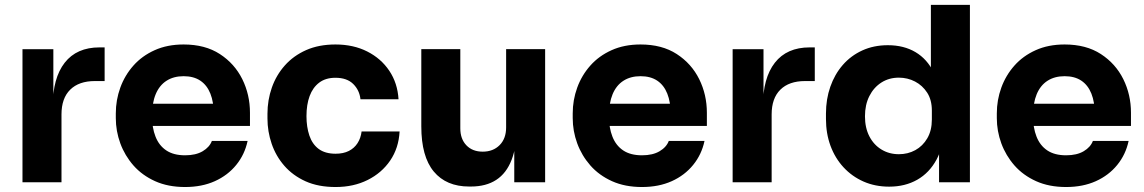

<svg xmlns="http://www.w3.org/2000/svg" viewBox="-20 -750 4707 790"><path d="M72.5 0V-547.5H199.5V-312.5H197Q197 -428.8 246.2 -491.9Q295.5 -555 389.5 -555H410.5V-416.5H370.5Q304.8 -416.5 268.9 -381.1Q233 -345.8 233 -279.2V0Z M741.5 19.5Q671.5 19.5 618.2 -4.5Q565 -28.5 529.2 -69.1Q493.5 -109.8 475 -160.2Q456.5 -210.8 456.5 -264V-283.5Q456.5 -338.5 475 -389.4Q493.5 -440.2 528.9 -480.1Q564.2 -520 616.4 -543.5Q668.5 -567 735.5 -567Q824 -567 884.6 -527.6Q945.2 -488.2 976.9 -424.4Q1008.5 -360.5 1008.5 -286V-231.8H524V-323.2H912.2L859.5 -280.5Q859.5 -330 845.6 -364.8Q831.8 -399.5 804.4 -418Q777 -436.5 735.5 -436.5Q694.2 -436.5 665 -417.6Q635.8 -398.8 620.6 -362.4Q605.5 -326 605.5 -273Q605.5 -224.2 619.9 -187.8Q634.2 -151.2 664.2 -131.1Q694.2 -111 741.5 -111Q785.8 -111 814 -127.8Q842.2 -144.5 851.8 -170.2H998.8Q987 -114.5 952.1 -71.5Q917.2 -28.5 863.9 -4.5Q810.5 19.5 741.5 19.5Z M1360.8 19.5Q1289.5 19.5 1237.1 -4.1Q1184.8 -27.8 1149.9 -67.9Q1115 -108 1097.8 -158.5Q1080.5 -209 1080.5 -262.5V-282Q1080.5 -338.2 1098.5 -389.5Q1116.5 -440.8 1151.9 -480.6Q1187.2 -520.5 1239.5 -543.8Q1291.8 -567 1360.2 -567Q1434 -567 1490.9 -538.2Q1547.8 -509.5 1581.8 -458.8Q1615.8 -408 1619.8 -341.5H1463.2Q1459.2 -378.8 1433.4 -404.4Q1407.5 -430 1360.2 -430Q1319.8 -430 1293.4 -410Q1267 -390 1254 -354.8Q1241 -319.5 1241 -272.2Q1241 -227.8 1252.9 -192.4Q1264.8 -157 1291.2 -137.2Q1317.8 -117.5 1360.8 -117.5Q1393 -117.5 1415.5 -129Q1438 -140.5 1451.2 -161.1Q1464.5 -181.8 1467.8 -209H1624.2Q1620.5 -140.8 1585.5 -89.5Q1550.5 -38.2 1492.6 -9.4Q1434.8 19.5 1360.8 19.5Z M1910.5 17.5Q1816.2 17.5 1764.9 -44.1Q1713.5 -105.8 1713.5 -230.2V-547.8H1874V-221.8Q1874 -178.2 1899 -152.1Q1924 -126 1966.2 -126Q2009 -126 2035.8 -152.9Q2062.5 -179.8 2062.5 -225.8V-547.8H2223V0H2096V-231.2H2106.5Q2106.5 -147.8 2085.1 -92.5Q2063.8 -37.2 2021.9 -9.9Q1980 17.5 1917.5 17.5Z M2621.5 19.5Q2551.5 19.5 2498.2 -4.5Q2445 -28.5 2409.2 -69.1Q2373.5 -109.8 2355 -160.2Q2336.5 -210.8 2336.5 -264V-283.5Q2336.5 -338.5 2355 -389.4Q2373.5 -440.2 2408.9 -480.1Q2444.2 -520 2496.4 -543.5Q2548.5 -567 2615.5 -567Q2704 -567 2764.6 -527.6Q2825.2 -488.2 2856.9 -424.4Q2888.5 -360.5 2888.5 -286V-231.8H2404V-323.2H2792.2L2739.5 -280.5Q2739.5 -330 2725.6 -364.8Q2711.8 -399.5 2684.4 -418Q2657 -436.5 2615.5 -436.5Q2574.2 -436.5 2545 -417.6Q2515.8 -398.8 2500.6 -362.4Q2485.5 -326 2485.5 -273Q2485.5 -224.2 2499.9 -187.8Q2514.2 -151.2 2544.2 -131.1Q2574.2 -111 2621.5 -111Q2665.8 -111 2694 -127.8Q2722.2 -144.5 2731.8 -170.2H2878.8Q2867 -114.5 2832.1 -71.5Q2797.2 -28.5 2743.9 -4.5Q2690.5 19.5 2621.5 19.5Z M2994.5 0V-547.5H3121.5V-312.5H3119Q3119 -428.8 3168.2 -491.9Q3217.5 -555 3311.5 -555H3332.5V-416.5H3292.5Q3226.8 -416.5 3190.9 -381.1Q3155 -345.8 3155 -279.2V0Z M3638.5 18Q3580.8 18 3533.1 -3Q3485.5 -24 3450.8 -61.6Q3416 -99.2 3397.2 -150Q3378.5 -200.8 3378.5 -260.2V-282.8Q3378.5 -342 3396.4 -393.1Q3414.2 -444.2 3447.6 -482.6Q3481 -521 3528.1 -542.5Q3575.2 -564 3633.2 -564Q3698.8 -564 3746.9 -535.5Q3795 -507 3822.1 -451.5Q3849.2 -396 3851.8 -314.5L3810.2 -353.8V-730H3970.8V0H3843.8V-227.2H3865.8Q3863.2 -149 3833.8 -94Q3804.2 -39 3754.2 -10.5Q3704.2 18 3638.5 18ZM3678.5 -115.5Q3715.5 -115.5 3746.1 -132.2Q3776.8 -149 3795.5 -181.1Q3814.2 -213.2 3814.2 -258V-295Q3814.2 -338.8 3795 -368.6Q3775.8 -398.5 3745 -414.5Q3714.2 -430.5 3678.2 -430.5Q3638 -430.5 3606.5 -410.4Q3575 -390.2 3557 -354.6Q3539 -319 3539 -271.5Q3539 -224 3557.1 -189Q3575.2 -154 3606.9 -134.8Q3638.5 -115.5 3678.5 -115.5Z M4366.5 19.5Q4296.5 19.5 4243.2 -4.5Q4190 -28.5 4154.2 -69.1Q4118.5 -109.8 4100 -160.2Q4081.5 -210.8 4081.5 -264V-283.5Q4081.5 -338.5 4100 -389.4Q4118.5 -440.2 4153.9 -480.1Q4189.2 -520 4241.4 -543.5Q4293.5 -567 4360.5 -567Q4449 -567 4509.6 -527.6Q4570.2 -488.2 4601.9 -424.4Q4633.5 -360.5 4633.5 -286V-231.8H4149V-323.2H4537.2L4484.5 -280.5Q4484.5 -330 4470.6 -364.8Q4456.8 -399.5 4429.4 -418Q4402 -436.5 4360.5 -436.5Q4319.2 -436.5 4290 -417.6Q4260.8 -398.8 4245.6 -362.4Q4230.5 -326 4230.5 -273Q4230.5 -224.2 4244.9 -187.8Q4259.2 -151.2 4289.2 -131.1Q4319.2 -111 4366.5 -111Q4410.8 -111 4439 -127.8Q4467.2 -144.5 4476.8 -170.2H4623.8Q4612 -114.5 4577.1 -71.5Q4542.2 -28.5 4488.9 -4.5Q4435.5 19.5 4366.5 19.5Z"/></svg>

Font: SVN-Sora Variable
Style: Regular
Weight: 400
Designer: Jonathan Barnbrook, Julián Moncada
Foundry: Barnbrook Fonts
Version: Version 2.000 - Viet hoa boi STYLEno.1 Fonts